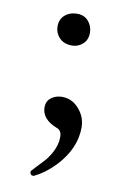

<svg xmlns="http://www.w3.org/2000/svg" viewBox="-73 -461 436 687"><g transform="rotate(10 145.0 -117.5)"><path d="M85 0ZM150.4 -115.2Q189 -115.2 215.3 -82Q237.3 -54.2 237.3 -19Q237.3 56.6 175.8 123Q141.6 159.7 100.1 180.2Q99.1 181.2 98.1 181.2Q85 181.2 85 168Q85 166 85.9 165L132.3 115.2Q168 70.3 168 27.8Q168 3.9 151.4 -2Q94.2 -23.9 94.2 -67.9Q94.2 -96.2 121.1 -108.9Q133.8 -115.2 150.4 -115.2ZM151.9 -417.5Q183.6 -417.5 199.2 -390.6Q208 -376 208 -357.4Q208 -325.7 181.6 -310.1Q168.5 -302.2 151.9 -302.2Q115.7 -302.2 98.6 -329.6Q89.8 -343.8 89.8 -361.3Q89.8 -394.5 118.2 -409.7Q132.8 -417.5 151.9 -417.5Z"/></g></svg>

Font: Junicode
Style: Regular
Weight: 400
Designer: Peter S. Baker
Foundry: Briery Creek Software
Version: Version 0.7.2